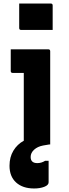

<svg xmlns="http://www.w3.org/2000/svg" viewBox="-20 -820 390 1090"><path d="M89 -800H268Q279 -800 279 -789V-650H100Q89 -650 89 -661ZM256 215Q256 231 231.5 240.5Q207 250 174 250Q109 250 71.5 216Q34 182 34 121Q34 72 56 35.5Q78 -1 115 -21V-406H52Q41 -406 41 -417V-540H254Q265 -540 265 -529V0H260Q256 1 248.5 2Q241 3 225 6Q193 12 173.5 30Q154 48 154 71Q154 106 192 106Q215 106 236 93H256Z"/></svg>

Font: Recursive Sn Lnr St XBd
Style: Regular
Weight: 800
Version: Version 1.079;hotconv 1.0.112;makeotfexe 2.5.65598; ttfautoh